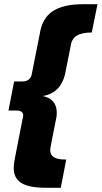

<svg xmlns="http://www.w3.org/2000/svg" viewBox="-20 -764 482 910"><path d="M268 126H199Q117 126 81 103.2Q45 80.5 45 32Q45 11 51 -16L90 -216Q90 -240 59 -240H20L47 -378H86Q127 -378 132 -420L168 -601Q179 -677 229.2 -710.5Q279.5 -744 373 -744H442L415 -610Q368.5 -610 344 -595Q319.5 -580 315 -546L292 -431Q275 -324 183 -309Q249 -294 249 -230Q249 -210 243 -186Q218 -64 218 -53Q218 -8 286.5 -8H294Z"/></svg>

Font: Argentum Novus
Style: Bold Italic
Weight: 700
Designer: Julieta Ulanovsky (font) & Cristiano Sobral (main changes)
Foundry: Julieta Ulanovsky (font) & Cristiano Sobral (main changes)
Version: Version 3.00;November 27, 2020;FontCreator 13.0.0.2655 64-bi